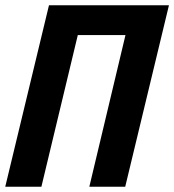

<svg xmlns="http://www.w3.org/2000/svg" viewBox="-32 -713 665 733"><path d="M-12 0 155 -693H613L446 0H309L447 -579H265L126 0Z"/></svg>

Font: Ubuntu Sans Mono
Style: Italic
Weight: 400
Italic angle: -13.5°
Monospace: yes
Designer: Dalton Maag Ltd
Foundry: Dalton Maag Ltd
Version: Version 1.006